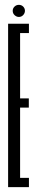

<svg xmlns="http://www.w3.org/2000/svg" viewBox="-20 -773 154 793"><path d="M13.5 0H99.5V-38.5H63V-328.5H99V-366.5H63V-636.5H99.5V-675H13.5ZM58 -703Q68.5 -703 75.8 -710.8Q83 -718.5 83 -728.5Q83 -738.5 75.8 -745.8Q68.5 -753 58 -753Q47.5 -753 40 -745.8Q32.5 -738.5 32.5 -728.5Q32.5 -717.5 40.5 -710.2Q48.5 -703 58 -703Z"/></svg>

Font: Anybody UltraCondensed Light
Style: Regular
Weight: 300
Width: 1
Version: Version 1.113;gftools[0.9.25]